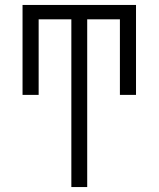

<svg xmlns="http://www.w3.org/2000/svg" viewBox="-20 -755 640 775"><path d="M268 0V-677H136V-372H71V-735H529V-372H464V-677H332V0Z"/></svg>

Font: Iosevka Curly Light Extended
Style: Regular
Weight: 300
Width: 7
Monospace: yes
Designer: Belleve Invis
Foundry: Belleve Invis
Version: Version 11.1.0; ttfautohint (v1.8.3)